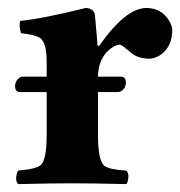

<svg xmlns="http://www.w3.org/2000/svg" viewBox="-20 -464 456 486"><path d="M228 -270H287.1Q297.9 -269 298.8 -256.8Q298.8 -239.3 284.7 -232.4Q280.8 -231 277.8 -231H228V-122.1Q228 -57.1 244.6 -43.9Q257.3 -34.7 299.8 -32.2Q308.1 -23.9 303.2 -4.4Q301.8 0 299.8 2Q213.4 0 163.1 0Q109.9 0 26.9 2H25.9Q17.6 -6.3 22.9 -25.4Q24.4 -29.8 25.9 -32.2Q74.2 -36.1 85 -47.9Q98.1 -64 98.1 -122.1V-231H28.8Q18.6 -232.4 18.1 -245.1Q18.1 -260.7 31.7 -268.6Q35.2 -270 37.1 -270H98.1V-309.1Q98.1 -357.4 80.1 -368.7Q66.4 -376.5 33.2 -379.9Q27.8 -397.5 30.8 -411.1Q89.8 -417 196.8 -443.8Q217.3 -442.9 220.2 -426.8Q220.2 -425.8 227.1 -348.1H231Q298.3 -443.4 350.1 -443.8Q388.2 -443.8 408.2 -411.6Q415.5 -398.9 416 -388.2Q416 -343.3 382.8 -322.8Q370.6 -315.9 358.4 -315.4Q326.7 -315.9 310.1 -332Q288.6 -350.1 283.7 -351.1Q268.6 -350.1 252 -334Q228.5 -310.1 228 -270Z"/></svg>

Font: Linux Libertine O
Style: Bold
Weight: 700
Designer: Philipp H. Poll
Foundry: Philipp H. Poll
Version: Version 5.0.0